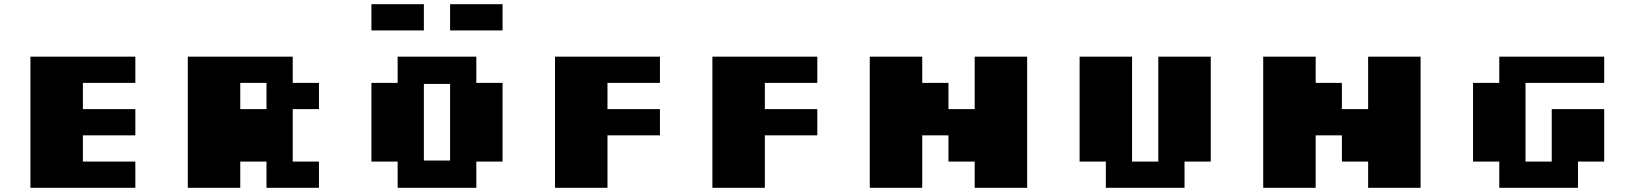

<svg xmlns="http://www.w3.org/2000/svg" viewBox="-20 -895 7790 915"><path d="M125 0V-625H625V-500H375V-375H625V-250H375V-125H625V0Z M875 0V-625H1375V-500H1500V-375H1375V-125H1500V0H1250V-125H1125V0ZM1125 -375H1250V-500H1125Z M1875 0V-125H1750V-500H1875V-625H2250V-500H2375V-125H2250V0ZM2000 -130H2125V-495H2000ZM2125 -750V-875H2375V-750ZM1750 -750V-875H2000V-750Z M2625 0V-625H3125V-500H2875V-375H3125V-250H2875V0Z M3375 0V-625H3875V-500H3625V-375H3875V-250H3625V0Z M4125 0V-625H4375V-500H4500V-375H4625V-625H4875V0H4625V-125H4500V-250H4375V0Z M5250 0V-125H5125V-625H5375V-125H5500V-625H5750V-125H5625V0Z M6000 0V-625H6250V-500H6375V-375H6500V-625H6750V0H6500V-125H6375V-250H6250V0Z M7125 0V-125H7000V-500H7125V-625H7625V-500H7250V-125H7375V-375H7625V-125H7500V0Z"/></svg>

Font: Silkscreen
Style: Bold
Weight: 700
Designer: Jason Kottke
Foundry: Jason Kottke
Version: Version 1.001; ttfautohint (v1.8.4.7-5d5b)